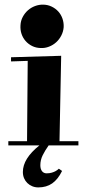

<svg xmlns="http://www.w3.org/2000/svg" viewBox="-20 -629 368 832"><path d="M27.8 -380.9 245.1 -387.2 237.8 -17.1H319.8V1H190.9Q175.3 22.9 165 43.7Q154.8 64.5 154.8 86.9Q154.8 103.5 162.1 112.8Q169.4 122.1 182.1 122.1Q194.8 122.1 204.6 119.1Q214.4 116.2 221.2 112.3Q229 107.9 234.9 102.1L249 111.8Q231 148.4 206.1 165.8Q181.2 183.1 146 183.1Q131.8 183.1 119.6 178Q107.4 172.9 98.4 164.1Q89.4 155.3 84.2 143.1Q79.1 130.9 79.1 116.2Q79.1 58.1 150.9 1H16.1V-17.1H97.2L100.1 -365.2L27.8 -362.8ZM255.9 -511.2Q254.4 -492.2 245.8 -475.3Q237.3 -458.5 223.6 -446Q210 -433.6 192.4 -426.8Q174.8 -419.9 155.8 -420.9Q135.7 -421.4 119.1 -429.7Q102.5 -438 90.8 -451.4Q79.1 -464.8 73.2 -482.4Q67.4 -500 68.8 -520Q69.8 -539.1 78.6 -555.7Q87.4 -572.3 100.8 -584.2Q114.3 -596.2 131.8 -602.8Q149.4 -609.4 168 -608.9Q187.5 -608.4 204.1 -600.3Q220.7 -592.3 232.7 -579.1Q244.6 -565.9 250.7 -548.3Q256.8 -530.8 255.9 -511.2Z"/></svg>

Font: Purple Purse
Style: Regular
Weight: 400
Designer: Astigmatic (AOETI)
Foundry: Astigmatic (AOETI)
Version: Version 1.000